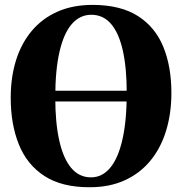

<svg xmlns="http://www.w3.org/2000/svg" viewBox="-20 -774 764 806"><path d="M357 12Q240 12.5 166.5 -35.2Q93 -83 59 -168Q25 -253 25 -363.5Q25 -449.5 47.2 -520.8Q69.5 -592 113.2 -644.2Q157 -696.5 221.2 -725Q285.5 -753.5 370 -753.5Q486 -753 558.8 -706.8Q631.5 -660.5 665.5 -577.5Q699.5 -494.5 699.5 -384Q699.5 -298.5 677.5 -226Q655.5 -153.5 612 -100.2Q568.5 -47 504.5 -17.5Q440.5 12 357 12ZM362 -29.5Q409 -29.5 442.5 -69.5Q476 -109.5 494 -188.5Q512 -267.5 512 -384Q512 -489 495.5 -562.2Q479 -635.5 446 -673.8Q413 -712 363.5 -712Q315.5 -712 281.8 -673.5Q248 -635 230 -557.8Q212 -480.5 212 -364Q212 -259 228.8 -184Q245.5 -109 278.8 -69.2Q312 -29.5 362 -29.5ZM657 -393V-348H68V-393Z"/></svg>

Font: Merriweather 96pt ExtraBold
Style: Regular
Weight: 800
Version: Version 2.100